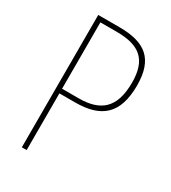

<svg xmlns="http://www.w3.org/2000/svg" viewBox="-176 -805 800 897"><g transform="rotate(30 224.0 -357.0)"><path d="M201 -714H86V0H112V-306H197C336 -306 408 -365 408 -519C408 -662 339 -714 201 -714ZM200 -689C323 -689 381 -643 381 -519C381 -381 318 -331 201 -331H112V-689Z"/></g></svg>

Font: Noto Sans Lao UI Cond Thin
Style: Regular
Weight: 100
Width: 3
Designer: Monotype Design Team
Foundry: Monotype Imaging Inc.
Version: Version 2.000